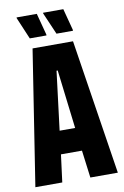

<svg xmlns="http://www.w3.org/2000/svg" viewBox="-94 -909 620 963"><g transform="rotate(-10 216.0 -427.5)"><path d="M6 0 113 -688H319L426 0H286L268 -140H161L143 0ZM175 -258H254L218 -557H212ZM328 -740H244L196 -851V-855H299L328 -745ZM193 -740H108L61 -851V-855H164L193 -745Z"/></g></svg>

Font: Saira ExtraCondensed ExtraBold
Style: Regular
Weight: 800
Width: 2
Designer: Hector Gatti with collaboration of the Omnibus-Type team
Foundry: Omnibus-Type
Version: Version 1.101